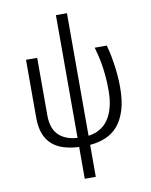

<svg xmlns="http://www.w3.org/2000/svg" viewBox="-98 -799 834 1063"><g transform="rotate(-10 319.0 -267.0)"><path d="M353 -727.1V-38.1Q388.2 -42.5 416.5 -58.6Q444.8 -74.7 464.6 -103Q484.4 -131.3 495.1 -172.1Q505.9 -212.9 505.9 -267.1Q505.9 -309.6 502.7 -345.5Q499.5 -381.3 494.4 -411.9Q489.3 -442.4 483.2 -467.3Q477.1 -492.2 471.2 -512.2H539.1Q543.5 -497.6 549.1 -472.4Q554.7 -447.3 559.8 -415.5Q564.9 -383.8 568.4 -347.2Q571.8 -310.5 571.8 -272.9Q571.8 -196.3 555.2 -143.6Q538.6 -90.8 509.3 -57.1Q480 -23.4 439.9 -7.1Q399.9 9.3 353 13.2V192.9H291V14.2Q241.7 11.7 203.4 -0.5Q165 -12.7 138.7 -36.9Q112.3 -61 98.6 -98.1Q85 -135.3 85 -187V-512.2H147.9V-188Q147.9 -155.8 155.8 -129.2Q163.6 -102.5 180.9 -83Q198.2 -63.5 225.3 -51.5Q252.4 -39.6 291 -37.1V-727.1Z"/></g></svg>

Font: Clear Sans Light
Style: Regular
Weight: 300
Foundry: Intel Corporation
Version: Version 1.00